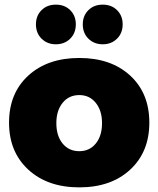

<svg xmlns="http://www.w3.org/2000/svg" viewBox="-20 -801 683 828"><path d="M19 -272Q19 -399 102 -475Q185 -551 322 -551Q459 -551 541.5 -475Q624 -399 624 -272Q624 -146 541.5 -69.5Q459 7 322 7Q185 7 102 -69.5Q19 -146 19 -272ZM135 -696Q135 -733 159 -757Q183 -781 221 -781Q259 -781 283 -757Q307 -733 307 -696Q307 -658 282.5 -634Q258 -610 221 -610Q184 -610 159.5 -634Q135 -658 135 -696ZM223 -270Q223 -215 250 -182Q277 -149 322 -149Q366 -149 393 -182Q420 -215 420 -270Q420 -324 393 -357.5Q366 -391 322 -391Q277 -391 250 -357.5Q223 -324 223 -270ZM337 -696Q337 -733 361 -757Q385 -781 423 -781Q461 -781 485 -757Q509 -733 509 -696Q509 -658 484.5 -634Q460 -610 423 -610Q386 -610 361.5 -634Q337 -658 337 -696Z"/></svg>

Font: Trueno
Style: ExBd
Weight: 800
Designer: Julieta Ulanovsky
Foundry: Julieta Ulanovsky
Version: Version 3.001b